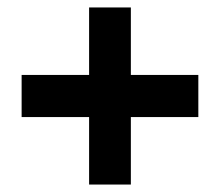

<svg xmlns="http://www.w3.org/2000/svg" viewBox="-20 -610 590 515"><path d="M512 -409H331V-590H219V-409H38V-296H219V-115H331V-296H512Z"/></svg>

Font: Bluebird
Style: Regular
Weight: 400
Designer: Jasper
Foundry: Cannot Into Space Fonts
Version: Version 0.98